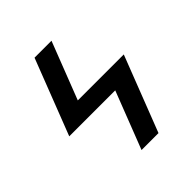

<svg xmlns="http://www.w3.org/2000/svg" viewBox="-200 -868 1001 1001"><g transform="rotate(-45 300.0 -367.5)"><path d="M394 0H269L392 -317H53L215 -735H340L217 -418H556Z"/></g></svg>

Font: Iosevka Curly Extended
Style: Bold Italic
Weight: 700
Width: 7
Italic angle: -9°
Monospace: yes
Designer: Belleve Invis
Foundry: Belleve Invis
Version: Version 11.1.0; ttfautohint (v1.8.3)